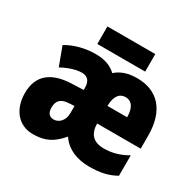

<svg xmlns="http://www.w3.org/2000/svg" viewBox="-160 -907 1108 1091"><g transform="rotate(30 394.0 -361.0)"><path d="M559 -732H245V-617H559ZM540 -562C479 -562 437 -547 401 -516C370 -547 325 -563 267 -563C200 -563 132 -546 77 -513L122 -392C172 -419 216 -432 252 -432C287 -432 309 -412 309 -365V-352L231 -349C103 -344 28 -289 28 -170C28 -70 83 10 184 10C264 10 313 -17 364 -78C404 -17 475 10 552 10C625 10 677 -2 726 -30V-164C672 -133 625 -121 573 -121C504 -121 471 -157 470 -225H756V-310C756 -474 675 -562 540 -562ZM537 -436C576 -436 600 -404 600 -341H471C472 -411 500 -436 537 -436ZM276 -245 309 -247V-200C309 -153 280 -121 244 -121C216 -121 200 -138 200 -175C200 -219 222 -243 276 -245Z"/></g></svg>

Font: Noto Sans Condensed Black
Style: Regular
Weight: 900
Width: 3
Designer: Monotype Design Team
Foundry: Monotype Imaging Inc.
Version: Version 2.013